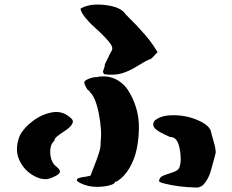

<svg xmlns="http://www.w3.org/2000/svg" viewBox="-20 -837 1040 859"><path d="M68 -229Q85 -264 126 -295Q167 -326 214 -334.5Q261 -343 299 -307Q312 -295 301 -279.5Q290 -264 271 -252Q252 -240 236.5 -227.5Q221 -215 224 -208Q202 -190 205 -149.5Q208 -109 233 -91Q244 -82 247 -75Q250 -68 245.5 -62.5Q241 -57 236.5 -54Q232 -51 222 -46.5Q212 -42 209 -41Q175 -26 130.5 -51Q86 -76 65.5 -123Q45 -170 68 -229ZM337 -19Q304 -37 352 -45Q356 -45 361 -46Q386 -50 386 -53Q388 -61 400.5 -91.5Q413 -122 422.5 -152Q432 -182 430 -201Q437 -253 422 -329Q407 -405 381 -426Q381 -432 377 -432Q373 -432 365 -446.5Q357 -461 357 -469Q357 -476 376 -484Q395 -492 411 -492Q456 -501 492.5 -485Q529 -469 551.5 -435.5Q574 -402 588 -358Q602 -314 601.5 -264.5Q601 -215 591.5 -169.5Q582 -124 559 -85Q536 -46 503 -25Q494 -25 494 -22Q494 -14 469 -7.5Q444 -1 413 -1Q372 -1 337 -19ZM340 -798Q380 -823 451 -814.5Q522 -806 542 -773Q640 -677 674 -621L685 -604L669 -587Q655 -571 648 -571Q629 -563 593 -540.5Q557 -518 524 -508.5Q491 -499 446 -505Q440 -513 441 -518Q442 -523 446 -533Q450 -543 449 -549Q452 -556 476 -604Q487 -618 479 -633Q471 -648 449 -671Q427 -694 404 -714Q381 -734 362 -757.5Q343 -781 340 -798ZM669 -294Q695 -321 752.5 -321.5Q810 -322 861 -301Q912 -280 923 -252Q924 -244 935 -207Q946 -170 945 -153Q944 -149 936 -118.5Q928 -88 921.5 -67Q915 -46 901 -24.5Q887 -3 871 0Q875 2 857 2Q777 0 715 -16Q687 -23 692 -29Q693 -45 713.5 -52.5Q734 -60 756.5 -67.5Q779 -75 783 -89Q794 -121 783.5 -173.5Q773 -226 741 -224Q683 -249 671 -265Q661 -279 669 -294Z"/></svg>

Font: NaniFont Regular
Style: Regular
Weight: 400
Designer: Nanigashitei
Version: Version 1.036